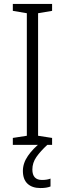

<svg xmlns="http://www.w3.org/2000/svg" viewBox="-20 -734 329 973"><path d="M244 0H45V-35L116 -46V-667L45 -679V-714H244V-679L173 -667V-46L244 -35ZM144 125Q144 178 193 178Q207 178 218 176Q229 174 236 171V211Q226 215 213.5 217Q201 219 185 219Q143 219 119.5 197Q96 175 96 132Q96 93 121.5 56Q147 19 187 -12L220 0Q185 32 164.5 61.5Q144 91 144 125Z"/></svg>

Font: Noto Sans Georgian SemiCondensed Light
Style: Regular
Weight: 300
Width: 4
Designer: Monotype Design Team, Akaki Razmadze
Foundry: Google LLC
Version: Version 2.005; ttfautohint (v1.8.4.7-5d5b)